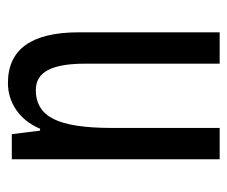

<svg xmlns="http://www.w3.org/2000/svg" viewBox="-66 -522 587 496"><g transform="rotate(-90 228.0 -273.5)"><path d="M393 -364V0H312V-348Q312 -412 295.5 -443.5Q279 -475 244 -475Q192 -475 169 -429Q146 -383 146 -279V0H65V-537H130L139 -464H144Q161 -504 192.5 -525.5Q224 -547 262 -547Q393 -547 393 -364Z"/></g></svg>

Font: Noto Sans UI Cond
Style: Regular
Weight: 400
Width: 3
Designer: Monotype Design Team
Foundry: Monotype Imaging Inc.
Version: Version 1.001